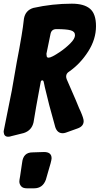

<svg xmlns="http://www.w3.org/2000/svg" viewBox="-68 -751 541 1042"><path d="M-24 -9Q-46 -9 -48 -34Q-48 -38 -48 -39.5Q-48 -41 -4 -259L23 -414Q37 -485 49 -557Q57 -604 62 -650Q70 -695 113 -708Q216 -731 322 -731Q388 -731 420.5 -703.5Q453 -676 453 -609Q453 -538 410.5 -471.5Q368 -405 308 -363Q291 -353 291 -336Q291 -329 294 -321Q313 -279 344 -206Q359 -170 361.5 -163.5Q364 -157 370 -145Q386 -108 386 -94Q386 -66 354.5 -54.5Q323 -43 289 -31Q280 -28 272 -28Q243 -28 232 -61L226 -83Q198 -180 175 -279L173 -289Q171 -300 169 -307.5Q167 -315 161 -315Q154 -314 153 -306Q147 -271 140 -236Q133 -201 128 -170L114 -87Q104 -43 61 -29L-11 -11L-13 -10ZM196 -438Q211 -438 257 -469Q288 -490 313.5 -515.5Q339 -541 339 -560Q339 -580 315.5 -586.5Q292 -593 238 -593Q211 -593 206 -566L184 -459Q184 -453 185.5 -445.5Q187 -438 196 -438ZM117 271H78Q56 271 46.5 259.5Q37 248 37 234Q37 227 41 206L52 132Q58 76 108 76L138 75Q163 75 171 74Q212 74 212 108Q212 121 191 189L181 224Q164 271 117 271Z"/></svg>

Font: Bangerz
Style: Bold
Weight: 700
Designer: vernon adams
Foundry: Vernon Adams
Version: Version 2.10;February 7, 2025;FontCreator 13.0.0.2683 64-bit